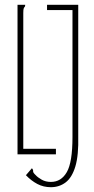

<svg xmlns="http://www.w3.org/2000/svg" viewBox="-20 -643 390 800"><path d="M192 137Q161 137 135.5 123.5Q110 110 88 87L113 58Q119 65 118 70.5Q117 76 129 87Q137 96 153.5 105.5Q170 115 192 115Q235 115 258.5 74Q282 33 282 -72V-601H176V-623H306V-77Q308 4 294 50.5Q280 97 253.5 117Q227 137 192 137ZM53 0V-623H85Q85 -616 83 -614.5Q81 -613 79 -608.5Q77 -604 77 -589V-23H213V0Z"/></svg>

Font: Inconsolata ExtraCondensed ExtraLight
Style: Regular
Weight: 200
Width: 2
Monospace: yes
Designer: Raph Levien, Cyreal, Brenton Simpson
Foundry: Raph Levien, Cyreal, Google
Version: Version 3.001; ttfautohint (v1.8.2.53-6de2)